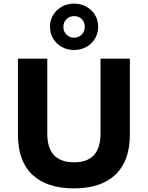

<svg xmlns="http://www.w3.org/2000/svg" viewBox="-20 -1029 816 1060"><path d="M389 11Q239 11 159 -64Q79 -139 79 -286V-705H241V-292Q241 -211 278.5 -172Q316 -133 389 -133Q462 -133 498.5 -172.5Q535 -212 535 -292V-705H697V-286Q697 -140 617 -64.5Q537 11 389 11ZM389 -753Q351 -753 321 -770Q291 -787 273.5 -816Q256 -845 256 -881Q256 -918 273.5 -946.5Q291 -975 321 -992Q351 -1009 389 -1009Q427 -1009 457 -992Q487 -975 504.5 -946.5Q522 -918 522 -881Q522 -845 504.5 -816Q487 -787 457 -770Q427 -753 389 -753ZM389 -821Q414 -821 431 -838Q448 -855 448 -881Q448 -907 431.5 -923.5Q415 -940 389 -940Q364 -940 347 -923Q330 -906 330 -881Q330 -855 347 -838Q364 -821 389 -821Z"/></svg>

Font: Nunito Sans 8pt ExtraBold
Style: Regular
Weight: 800
Version: Version 3.101;gftools[0.9.27]